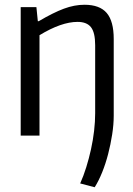

<svg xmlns="http://www.w3.org/2000/svg" viewBox="-20 -570 561 807"><path d="M317 201Q331 170 342.5 133Q354 96 362.5 57.5Q371 19 375.5 -20Q380 -59 380 -94V-380Q380 -433 362.5 -455.5Q345 -478 306 -478Q238 -478 146 -422V0H67V-540H133L139 -481H143Q204 -517 248.5 -533.5Q293 -550 335 -550Q399 -550 428.5 -515.5Q458 -481 458 -406V-84Q458 -47 451.5 -5Q445 37 434.5 77.5Q424 118 409.5 154Q395 190 378 217Z"/></svg>

Font: Encode Sans Condensed
Style: Regular
Weight: 400
Designer: Pablo Impallari, Andres Torresi
Foundry: Pablo Impallari, Andres Torresi
Version: Version 1.000; ttfautohint (v1.00) -l 8 -r 50 -G 200 -x 14 -